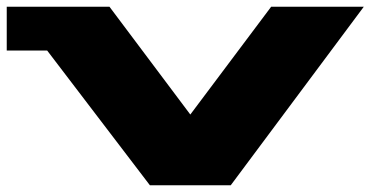

<svg xmlns="http://www.w3.org/2000/svg" viewBox="-30 -550 1100 570"><path d="M-10 -400V-530H295L535 -210L775 -530H1050L655 0H415L110 -400Z"/></svg>

Font: Stalin One
Style: Regular
Weight: 400
Designer: Jovanny Lemonad
Foundry: Alexey Maslov, Jovanny Lemonad
Version: Version 3.002; ttfautohint (v0.91) -l 8 -r 50 -G 200 -x 0 -w